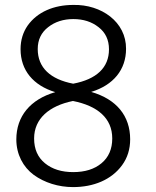

<svg xmlns="http://www.w3.org/2000/svg" viewBox="-20 -744 628 775"><path d="M275.4 -406.2C183.1 -423.8 132.3 -471.2 132.3 -545.9C132.3 -583.5 146.5 -612.8 174.3 -634.3C202.1 -656.2 236.3 -667 275.9 -667C316.4 -667 350.1 -656.2 377.9 -634.3C405.8 -612.8 419.9 -583 419.9 -544.9C419.9 -470.7 369.1 -423.8 275.4 -406.2ZM275.4 -49.3C229 -49.3 190.9 -61 161.6 -85C132.3 -108.9 117.7 -142.1 117.7 -185.1C117.7 -265.1 178.7 -316.9 274.4 -336.4C373.5 -316.9 433.1 -267.1 433.1 -185.1C433.1 -142.6 418.5 -108.9 389.6 -85C360.8 -61 322.8 -49.3 275.4 -49.3ZM274.9 11.2C357.4 11.2 429.7 -18.1 472.7 -77.1C494.6 -106.9 505.4 -142.1 505.4 -181.6C505.4 -275.4 451.2 -343.3 348.1 -373C437.5 -400.4 488.8 -462.4 488.8 -546.9C489.7 -655.3 389.2 -726.6 275.9 -724.1C197.3 -724.1 130.9 -695.8 91.8 -641.1C72.8 -613.8 63 -582 63 -545.4C63 -460 114.7 -398.9 203.1 -372.1C102.1 -342.8 45.9 -274.4 45.9 -181.2C45.9 -121.1 73.2 -69.8 116.2 -38.1C159.2 -6.8 215.8 11.2 274.9 11.2Z"/></svg>

Font: Ride Light
Style: Regular
Weight: 300
Version: Version 3.000